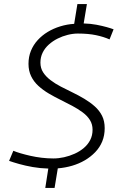

<svg xmlns="http://www.w3.org/2000/svg" viewBox="-20 -825 626 950"><path d="M542 -680 522 -630Q493 -643 455 -651Q417 -659 365 -659Q341 -659 315 -652.5Q289 -646 265 -634Q241 -622 221.5 -604.5Q202 -587 191 -564.5Q180 -542 180 -515Q180 -488 193.5 -467Q207 -446 230 -428.5Q253 -411 281 -396.5Q309 -382 339 -367.5Q369 -353 397.5 -336Q426 -319 449 -298.5Q472 -278 485 -252Q498 -226 498 -191Q498 -155 486 -125.5Q474 -96 451.5 -72.5Q429 -49 400 -32Q371 -15 337 -5Q303 5 266 8L250 105H204L219 9Q179 8 142 1.5Q105 -5 75 -13.5Q45 -22 25 -29L46 -79Q60 -73 82 -66.5Q104 -60 130.5 -54Q157 -48 186 -44.5Q215 -41 244 -41Q270 -41 297 -47Q324 -53 349.5 -64.5Q375 -76 395 -93Q415 -110 426.5 -132.5Q438 -155 438 -183Q438 -210 425 -231Q412 -252 389 -269Q366 -286 338 -301Q310 -316 279.5 -331Q249 -346 221 -362.5Q193 -379 170 -400Q147 -421 134 -448Q121 -475 121 -509Q121 -544 133 -573.5Q145 -603 166.5 -626.5Q188 -650 216 -667Q244 -684 278 -694.5Q312 -705 347 -707L363 -805H410L394 -709Q429 -708 457.5 -702.5Q486 -697 507.5 -691Q529 -685 542 -680Z"/></svg>

Font: Georama ExtraCondensed Thin Light
Style: Italic
Weight: 300
Italic angle: -9°
Version: Version 1.001